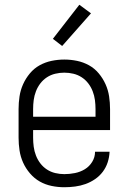

<svg xmlns="http://www.w3.org/2000/svg" viewBox="-20 -778 540 806"><path d="M250 8Q223 8 196.5 2.5Q170 -3 147 -16Q124 -29 106 -50Q88 -71 77 -95.5Q66 -120 62 -146.5Q58 -173 58 -200V-320Q58 -347 62 -373.5Q66 -400 77 -424.5Q88 -449 105.5 -470Q123 -491 146.5 -504Q170 -517 196.5 -522.5Q223 -528 250 -528Q277 -528 303.5 -522.5Q330 -517 353.5 -504Q377 -491 394.5 -470Q412 -449 423 -424.5Q434 -400 438 -373.5Q442 -347 442 -320V-232H119V-200Q119 -181 121.5 -162Q124 -143 131 -125Q138 -107 149.5 -92Q161 -77 177 -66.5Q193 -56 212 -51.5Q231 -47 250 -47Q272 -47 294.5 -51.5Q317 -56 336 -67.5Q355 -79 367 -98.5Q379 -118 379 -141H440Q439 -118 432 -96.5Q425 -75 411.5 -57Q398 -39 379 -26Q360 -13 339 -5.5Q318 2 295.5 5Q273 8 250 8ZM119 -288H381V-320Q381 -339 378.5 -358Q376 -377 369 -395Q362 -413 350.5 -428Q339 -443 323 -453.5Q307 -464 288 -468.5Q269 -473 250 -473Q231 -473 212 -468.5Q193 -464 177 -453.5Q161 -443 149.5 -428Q138 -413 131 -395Q124 -377 121.5 -358Q119 -339 119 -320ZM241 -585 202 -615 313 -758 362 -722Z"/></svg>

Font: Iosevka Fixed SS04 Light
Style: Regular
Weight: 300
Monospace: yes
Designer: Belleve Invis
Foundry: Belleve Invis
Version: Version 32.5.0